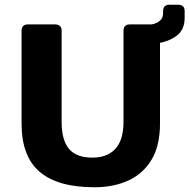

<svg xmlns="http://www.w3.org/2000/svg" viewBox="-20 -770 799 810"><path d="M378 20Q224 20 147.5 -45Q71 -110 71 -249V-640Q71 -667 98 -667H212Q240 -667 240 -640V-256Q240 -179 271 -142Q302 -105 370 -105Q432 -105 466.5 -142Q501 -179 501 -256V-640Q501 -667 528 -667H627Q655 -667 655 -640V-249Q655 -156 619.5 -96.5Q584 -37 521.5 -8.5Q459 20 378 20ZM625 -585Q597 -582 596 -610L594 -639Q593 -663 620 -667Q641 -671 654.5 -682.5Q668 -694 668 -713V-723Q668 -750 695 -750H731Q759 -750 759 -723V-694Q759 -642 721 -616Q683 -590 625 -585Z"/></svg>

Font: Pitagon Sans
Style: Bold
Weight: 700
Designer: Travis Tran
Foundry: Pitagon
Version: Version 1.001; ttfautohint (v1.8.4.7-5d5b);gftools[0.9.26]